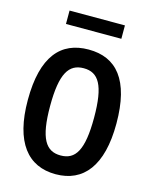

<svg xmlns="http://www.w3.org/2000/svg" viewBox="-136 -1022 892 1122"><g transform="rotate(15 310.0 -460.5)"><path d="M578 -365.5C578 -630 478 -742 310.5 -742C142.5 -742 42 -630 42 -365.5C42 -109.5 142.5 12 310.5 12C478 12 578 -109.5 578 -365.5ZM443 -365.5C443 -168 400 -101.5 310.5 -101.5C221 -101.5 177 -168 177 -365.5C177 -562.5 221 -629 310.5 -629C400 -629 443 -562.5 443 -365.5ZM477.5 -933H142.5V-852H477.5Z"/></g></svg>

Font: Monaspace Neon SemiBold
Style: Regular
Weight: 600
Designer: Riley Cran & the Lettermatic Team
Foundry: Lettermatic
Version: Version 1.200 (Monaspace Neon)